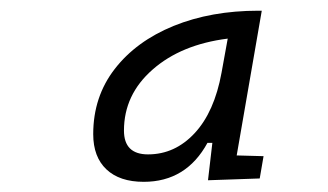

<svg xmlns="http://www.w3.org/2000/svg" viewBox="-20 -724 626 366"><path d="M472.7 -703.6H479L431.2 -427.7L482.4 -426.3L475.1 -383.8L376.5 -380.4L384.8 -451.7H375.5Q335 -377.4 253.9 -377.4Q208 -377.4 182.9 -401.1Q157.7 -424.8 157.7 -468.3Q157.7 -539.6 198.7 -592.5Q239.7 -645.5 311 -674.6Q382.3 -703.6 472.7 -703.6ZM262.2 -429.7Q313.5 -429.7 351.1 -470.2Q388.7 -510.7 402.3 -585.4L414.1 -650.4Q325.2 -639.2 270.8 -591.3Q216.3 -543.5 216.3 -475.1Q216.3 -429.7 262.2 -429.7Z"/></svg>

Font: Cascadia Code PL Light
Style: Italic
Weight: 300
Italic angle: -10°
Monospace: yes
Designer: Aaron Bell
Foundry: Saja Typeworks
Version: Version 2404.023; ttfautohint (v1.8.4)